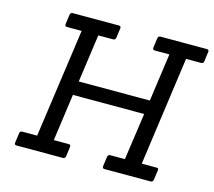

<svg xmlns="http://www.w3.org/2000/svg" viewBox="-103 -843 1077 968"><g transform="rotate(15 436.0 -359.0)"><path d="M760 0H519Q508 0 509 -12L516 -63Q518 -75 530 -75H606L641 -320H269L235 -75H312Q324 -75 323 -63L316 -12Q314 0 301 0H61Q48 0 50 -12L57 -63Q58 -75 71 -75H148L228 -643H151Q140 -643 141 -655L148 -706Q150 -718 162 -718H402Q414 -718 413 -706L406 -655Q404 -643 392 -643H315L280 -393H651L686 -643H610Q598 -643 599 -655L606 -706Q608 -718 620 -718H861Q874 -718 872 -706L865 -655Q864 -643 851 -643H773L694 -75H771Q784 -75 781 -63L774 -12Q772 0 760 0Z"/></g></svg>

Font: Sanchez
Style: Italic
Weight: 400
Designer: Daniel Hernández
Foundry: LatinoType
Version: Version 1.001